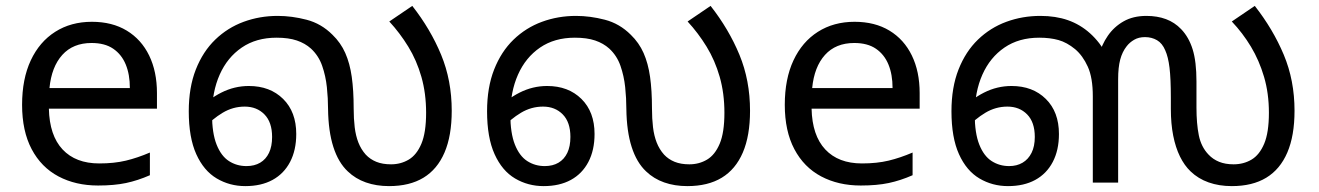

<svg xmlns="http://www.w3.org/2000/svg" viewBox="-20 -620 4479 652"><path d="M292 -546Q361 -546 410.5 -516Q460 -486 486.5 -431.5Q513 -377 513 -304V-251H146Q148 -160 192.5 -112.5Q237 -65 317 -65Q368 -65 407.5 -74.5Q447 -84 489 -102V-25Q448 -7 408 1.5Q368 10 313 10Q237 10 178.5 -21Q120 -52 87.5 -113.5Q55 -175 55 -264Q55 -352 84.5 -415Q114 -478 167.5 -512Q221 -546 292 -546ZM291 -474Q228 -474 191.5 -433.5Q155 -393 148 -321H421Q421 -367 407 -401Q393 -435 364.5 -454.5Q336 -474 291 -474Z M813 12Q760 12 716 -14Q672 -40 646.5 -96.5Q621 -153 621 -242Q621 -323 645 -384Q669 -445 711 -485.5Q753 -526 807.5 -546Q862 -566 923 -566Q971 -566 1021 -553Q1071 -540 1109 -502Q1137 -475 1152.5 -440Q1168 -405 1174.5 -359Q1181 -313 1181 -252Q1181 -217 1184.5 -188Q1188 -159 1197 -136Q1206 -113 1222 -95Q1237 -79 1258 -70.5Q1279 -62 1308 -62Q1341 -62 1368 -78Q1395 -94 1411 -132Q1427 -170 1427 -237Q1427 -303 1411 -359Q1395 -415 1366.5 -461.5Q1338 -508 1302 -547L1380 -600Q1442 -521 1478 -434Q1514 -347 1514 -244Q1514 -159 1489.5 -102Q1465 -45 1418 -16.5Q1371 12 1301 12Q1258 12 1222.5 -0.5Q1187 -13 1161 -38Q1129 -68 1112 -121Q1095 -174 1094 -250Q1094 -286 1090 -324Q1086 -362 1074 -396.5Q1062 -431 1036 -455Q1016 -473 988 -482.5Q960 -492 919 -492Q850 -492 801 -458.5Q752 -425 726 -366.5Q700 -308 700 -232Q700 -168 715.5 -129Q731 -90 757.5 -73Q784 -56 817 -56Q844 -56 863.5 -67.5Q883 -79 893.5 -101Q904 -123 904 -155Q904 -205 878 -231.5Q852 -258 811 -258Q771 -258 736 -237Q701 -216 672 -184L657 -248Q687 -283 731.5 -305.5Q776 -328 825 -328Q897 -328 941.5 -284Q986 -240 986 -165Q986 -110 965 -70Q944 -30 905.5 -9Q867 12 813 12Z M1826 12Q1773 12 1729 -14Q1685 -40 1659.5 -96.5Q1634 -153 1634 -242Q1634 -323 1658 -384Q1682 -445 1724 -485.5Q1766 -526 1820.5 -546Q1875 -566 1936 -566Q1984 -566 2034 -553Q2084 -540 2122 -502Q2150 -475 2165.5 -440Q2181 -405 2187.5 -359Q2194 -313 2194 -252Q2194 -217 2197.5 -188Q2201 -159 2210 -136Q2219 -113 2235 -95Q2250 -79 2271 -70.5Q2292 -62 2321 -62Q2354 -62 2381 -78Q2408 -94 2424 -132Q2440 -170 2440 -237Q2440 -303 2424 -359Q2408 -415 2379.5 -461.5Q2351 -508 2315 -547L2393 -600Q2455 -521 2491 -434Q2527 -347 2527 -244Q2527 -159 2502.5 -102Q2478 -45 2431 -16.5Q2384 12 2314 12Q2271 12 2235.5 -0.5Q2200 -13 2174 -38Q2142 -68 2125 -121Q2108 -174 2107 -250Q2107 -286 2103 -324Q2099 -362 2087 -396.5Q2075 -431 2049 -455Q2029 -473 2001 -482.5Q1973 -492 1932 -492Q1863 -492 1814 -458.5Q1765 -425 1739 -366.5Q1713 -308 1713 -232Q1713 -168 1728.5 -129Q1744 -90 1770.5 -73Q1797 -56 1830 -56Q1857 -56 1876.5 -67.5Q1896 -79 1906.5 -101Q1917 -123 1917 -155Q1917 -205 1891 -231.5Q1865 -258 1824 -258Q1784 -258 1749 -237Q1714 -216 1685 -184L1670 -248Q1700 -283 1744.5 -305.5Q1789 -328 1838 -328Q1910 -328 1954.5 -284Q1999 -240 1999 -165Q1999 -110 1978 -70Q1957 -30 1918.5 -9Q1880 12 1826 12Z M2882 -546Q2951 -546 3000.5 -516Q3050 -486 3076.5 -431.5Q3103 -377 3103 -304V-251H2736Q2738 -160 2782.5 -112.5Q2827 -65 2907 -65Q2958 -65 2997.5 -74.5Q3037 -84 3079 -102V-25Q3038 -7 2998 1.5Q2958 10 2903 10Q2827 10 2768.5 -21Q2710 -52 2677.5 -113.5Q2645 -175 2645 -264Q2645 -352 2674.5 -415Q2704 -478 2757.5 -512Q2811 -546 2882 -546ZM2881 -474Q2818 -474 2781.5 -433.5Q2745 -393 2738 -321H3011Q3011 -367 2997 -401Q2983 -435 2954.5 -454.5Q2926 -474 2881 -474Z M3403 12Q3350 12 3306 -14Q3262 -40 3236.5 -96.5Q3211 -153 3211 -242Q3211 -323 3235 -384Q3259 -445 3301 -485.5Q3343 -526 3397.5 -546Q3452 -566 3513 -566Q3565 -566 3606.5 -551.5Q3648 -537 3681.5 -507Q3715 -477 3741 -430L3712 -433Q3721 -468 3742 -498.5Q3763 -529 3795.5 -547.5Q3828 -566 3873 -566Q3910 -566 3939.5 -555Q3969 -544 3991 -521Q4017 -494 4030 -452.5Q4043 -411 4043 -343V-255Q4043 -200 4051 -160.5Q4059 -121 4084 -95Q4099 -79 4120 -70.5Q4141 -62 4169 -62Q4203 -62 4230 -78Q4257 -94 4273 -132Q4289 -170 4289 -237Q4289 -303 4272.5 -359Q4256 -415 4228 -461.5Q4200 -508 4163 -547L4241 -600Q4303 -521 4339.5 -434Q4376 -347 4376 -244Q4376 -159 4351.5 -102Q4327 -45 4280 -16.5Q4233 12 4163 12Q4120 12 4084.5 -0.5Q4049 -13 4023 -38Q4002 -58 3987 -88.5Q3972 -119 3964 -159.5Q3956 -200 3956 -250V-288Q3956 -353 3951.5 -390Q3947 -427 3937 -449Q3927 -473 3909 -483.5Q3891 -494 3868 -494Q3847 -494 3831.5 -485Q3816 -476 3806 -463Q3791 -444 3784 -417.5Q3777 -391 3777 -351V0H3691V-293Q3691 -356 3674 -393.5Q3657 -431 3631 -453Q3603 -476 3574.5 -484Q3546 -492 3509 -492Q3440 -492 3391 -458.5Q3342 -425 3316 -366.5Q3290 -308 3290 -232Q3290 -168 3305.5 -129Q3321 -90 3347.5 -73Q3374 -56 3407 -56Q3433 -56 3452.5 -67.5Q3472 -79 3483 -101Q3494 -123 3494 -155Q3494 -205 3468 -231.5Q3442 -258 3401 -258Q3361 -258 3326 -237Q3291 -216 3262 -184L3247 -248Q3277 -283 3321.5 -305.5Q3366 -328 3415 -328Q3487 -328 3531.5 -284Q3576 -240 3576 -165Q3576 -110 3555 -70Q3534 -30 3495.5 -9Q3457 12 3403 12Z"/></svg>

Font: tamil25
Style: Book
Weight: 400
Designer: Jelle Bosma - Monotype Design Team
Foundry: Monotype Imaging Inc.
Version: Version 2.003